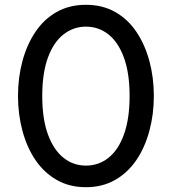

<svg xmlns="http://www.w3.org/2000/svg" viewBox="-20 -771 716 800"><path d="M338 9Q269 9 216 -21.5Q163 -52 127.5 -104.5Q92 -157 73.5 -226Q55 -295 55 -371Q55 -448 73.5 -516.5Q92 -585 127.5 -638Q163 -691 216 -721Q269 -751 338 -751Q407 -751 460 -721Q513 -691 548.5 -638Q584 -585 602.5 -516.5Q621 -448 621 -371Q621 -295 602.5 -226Q584 -157 548.5 -104.5Q513 -52 460 -21.5Q407 9 338 9ZM338 -81Q391 -81 432 -113.5Q473 -146 496.5 -211Q520 -276 520 -371Q520 -466 496.5 -530.5Q473 -595 432 -627.5Q391 -660 338 -660Q286 -660 244.5 -627.5Q203 -595 179.5 -530.5Q156 -466 156 -371Q156 -276 179.5 -211.5Q203 -147 244 -114Q285 -81 338 -81Z"/></svg>

Font: Be Vietnam Pro Variable Thin
Style: Regular
Weight: 100
Designer: Lam Bao, Tony Le, Vietanh Nguyen
Foundry: Yellow Type Foundry
Version: Version 1.002